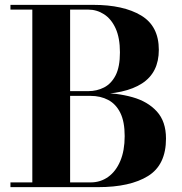

<svg xmlns="http://www.w3.org/2000/svg" viewBox="-20 -770 750 790"><path d="M23 0V-19.5H353Q393.5 -19.5 425.2 -42.2Q457 -65 475 -107.8Q493 -150.5 493 -210Q493 -269.5 475 -305.8Q457 -342 425.2 -358.8Q393.5 -375.5 353 -375.5H243V-388H383.5Q461.5 -388 524.8 -370.2Q588 -352.5 625.5 -311.2Q663 -270 663 -200Q663 -91.5 589.2 -45.8Q515.5 0 383.5 0ZM113 -9V-741H268.5V-9ZM243 -382V-395H343Q378.5 -395 408.2 -410.2Q438 -425.5 455.8 -460.2Q473.5 -495 473.5 -554.5Q473.5 -614 455.8 -653Q438 -692 408.2 -711.2Q378.5 -730.5 343 -730.5H23V-750H363.5Q488 -750 560.8 -706.2Q633.5 -662.5 633.5 -565Q633.5 -471.5 564.5 -426.8Q495.5 -382 363.5 -382Z"/></svg>

Font: Bodoni Moda 11pt
Style: Bold
Weight: 700
Designer: Owen Earl
Foundry: indestructible type
Version: Version 2.004